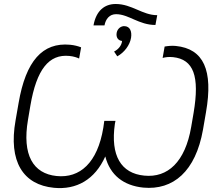

<svg xmlns="http://www.w3.org/2000/svg" viewBox="-20 -934 1076 961"><path d="M250 6C363 17 455 -35 507 -151C531 -57 599 -5 697 5C847 19 959 -76 996 -285L1011 -372C1048 -583 999 -690 860 -704C840 -706 821 -704 804 -701L794 -644C809 -648 824 -650 846 -648C949 -637 980 -553 949 -369L937 -299C907 -123 819 -43 702 -55C586 -66 532 -155 555 -314L558 -329H502L497 -294C468 -119 380 -41 263 -53C146 -65 90 -158 120 -334L132 -405C163 -587 225 -664 327 -654C348 -652 366 -646 376 -641L386 -697C371 -703 352 -708 331 -710C193 -723 109 -629 73 -418L58 -332C21 -125 96 -9 250 6ZM448 -807H503C509 -839 528 -863 561 -863C624 -863 675 -809 758 -809L767 -858C693 -858 640 -914 559 -914C503 -914 461 -880 448 -807ZM551 -676 567 -652C602 -671 630 -708 636 -745C641 -778 630 -801 605 -803C586 -805 568 -791 564 -770C560 -747 571 -731 591 -729C589 -707 573 -687 551 -676Z"/></svg>

Font: Fixel Text 20240404 Light
Style: Italic
Weight: 300
Width: 4
Italic angle: -10°
Designer: AlfaBravo + MacPaw
Foundry: Kyrylo Tkachov, Marchela Mozhyna, Serhii Makarenko, Maria Weinstein, Zakhar Kryvoshyya
Version: Version 1.211;Glyphs 3.2 (3225)